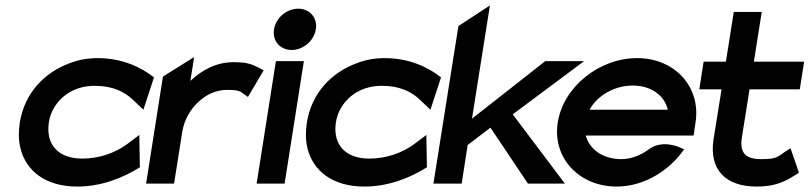

<svg xmlns="http://www.w3.org/2000/svg" viewBox="-20 -676 2981 707"><path d="M53 -225C48 -192 48 -160 55 -131C75 -48 146 11 265 11C354 11 435 -22 495 -60L493 -179L445 -143C402 -113 347 -92 282 -92C197 -92 147 -142 160 -226C163 -245 169 -263 179 -279C206 -325 257 -360 329 -360C394 -360 438 -339 470 -308L508 -272L547 -391C499 -429 429 -462 340 -462C303 -462 269 -456 236 -443C146 -410 71 -336 53 -225Z M518 0H621L651 -190C659 -238 683 -276 712 -302C738 -326 773 -345 816 -345C860 -345 864 -340 879 -329L893 -319L951 -417L938 -424C913 -436 899 -447 840 -447C775 -447 722 -417 681 -378L695 -466L580 -394Z M989 -568C982 -525 1012 -492 1054 -492C1096 -492 1136 -525 1143 -568C1150 -611 1120 -644 1078 -644C1036 -644 996 -611 989 -568ZM925 0H1028L1099 -451H996Z M1110 -225C1105 -192 1105 -160 1112 -131C1132 -48 1203 11 1322 11C1411 11 1492 -22 1552 -60L1550 -179L1502 -143C1459 -113 1404 -92 1339 -92C1254 -92 1204 -142 1217 -226C1220 -245 1226 -263 1236 -279C1263 -325 1314 -360 1386 -360C1451 -360 1495 -339 1527 -308L1565 -272L1604 -391C1556 -429 1486 -462 1397 -462C1360 -462 1326 -456 1293 -443C1203 -410 1128 -336 1110 -225Z M1576 0H1680L1702 -142L1786 -206L1924 0H2060L1868 -255L2131 -451H1988L1718 -239L1784 -656L1668 -580Z M2034 -226C2013 -95 2112 11 2251 11C2342 11 2431 -38 2488 -111L2499 -126L2484 -133C2483 -133 2420 -164 2369 -126C2339 -104 2304 -90 2267 -90C2201 -90 2150 -126 2137 -177H2534L2541 -224C2562 -356 2465 -462 2326 -462C2187 -462 2055 -357 2034 -226ZM2151 -272C2179 -324 2242 -361 2310 -361C2377 -361 2427 -325 2439 -272Z M2555 -347H2637L2607 -160C2592 -52 2650 11 2767 11C2839 11 2874 -10 2911 -33L2922 -40L2891 -130L2875 -120C2842 -98 2841 -90 2783 -90C2723 -90 2703 -115 2712 -171L2740 -347H2925L2941 -449H2756L2785 -632H2682L2653 -449H2571Z"/></svg>

Font: Charger Sport
Style: BlkObl
Weight: 900
Designer: Jasper
Foundry: Cannot Into Space Fonts
Version: Version 1.1